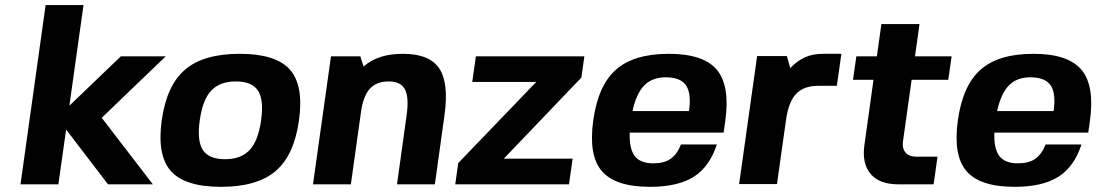

<svg xmlns="http://www.w3.org/2000/svg" viewBox="-20 -720 4283 750"><path d="M306.2 -700.2 251 -307.1 452.1 -500H627.4L377.4 -259.8L577.1 0H401.9L238.3 -213.9L208 0H60.1L158.2 -700.2Z M703.1 -448.2Q775.4 -509.8 916.5 -509.8Q1057.6 -509.8 1112.3 -448.2Q1167 -386.7 1147.9 -250Q1128.9 -113.3 1056.6 -51.8Q984.4 9.8 843.3 9.8Q702.1 9.8 647.5 -51.8Q592.8 -113.3 611.8 -250Q630.9 -386.7 703.1 -448.2ZM1000 -250Q1011.2 -330.1 987.8 -366Q964.4 -401.9 901.4 -401.9Q838.4 -401.9 804.9 -366Q771.5 -330.1 760.3 -250Q749 -169.9 772.5 -134Q795.9 -98.1 858.9 -98.1Q921.9 -98.1 955.3 -134.3Q988.8 -170.4 1000 -250Z M1388.7 -500 1387.7 -499 1400.4 -460Q1455.1 -509.8 1554.2 -509.8Q1657.2 -509.8 1695.6 -452.9Q1733.9 -396 1716.3 -270L1678.7 0H1530.8L1568.4 -270Q1578.1 -339.8 1561.8 -370.8Q1545.4 -401.9 1499 -401.9Q1450.7 -401.9 1424.8 -373.5Q1398.9 -345.2 1390.1 -282.2L1350.6 0H1202.6L1272.9 -500Z M1947.8 -100.1H2216.8L2202.6 0H1758.3L1770 -83L2074.7 -399.9H1824.7L1838.9 -500H2262.7L2251 -417Z M2439.9 -202.1Q2437.5 -139.6 2459.2 -110.8Q2481 -82 2531.7 -82Q2574.2 -82 2599.4 -99.4Q2624.5 -116.7 2640.1 -155.8H2780.3Q2752 -68.8 2689.9 -29.5Q2627.9 9.8 2519 9.8Q2383.3 9.8 2330.8 -51.8Q2278.3 -113.3 2297.4 -250Q2316.4 -386.7 2386.5 -448.2Q2456.5 -509.8 2592.3 -509.8Q2728 -509.8 2780.3 -447.3Q2832.5 -384.8 2813 -246.1L2806.6 -202.1ZM2580.1 -418Q2527.8 -418 2496.8 -386.5Q2465.8 -355 2450.7 -286.1H2671.4Q2681.2 -355.5 2659.7 -386.7Q2638.2 -418 2580.1 -418Z M3177.2 -384.8H3176.3Q3119.6 -384.8 3089.8 -353.3Q3060.1 -321.8 3050.3 -251L3015.1 -1H2867.2L2937.5 -501H3053.7L3066.9 -454.1Q3095.2 -483.4 3125.5 -496.6Q3155.8 -509.8 3194.8 -509.8H3266.6L3249 -384.8Z M3507.3 -168Q3503.4 -140.6 3517.3 -124.3Q3531.2 -107.9 3560.1 -107.9H3642.1L3627 0H3488.8Q3415.5 0 3381.1 -40.3Q3346.7 -80.6 3356.4 -151.9L3392.1 -408.2H3312L3325.2 -500H3405.3L3422.9 -626H3571.8L3554.2 -500H3697.3L3684.1 -408.2H3541Z M3864.3 -202.1Q3861.8 -139.6 3883.5 -110.8Q3905.3 -82 3956.1 -82Q3998.5 -82 4023.7 -99.4Q4048.8 -116.7 4064.5 -155.8H4204.6Q4176.3 -68.8 4114.3 -29.5Q4052.2 9.8 3943.4 9.8Q3807.6 9.8 3755.1 -51.8Q3702.6 -113.3 3721.7 -250Q3740.7 -386.7 3810.8 -448.2Q3880.9 -509.8 4016.6 -509.8Q4152.3 -509.8 4204.6 -447.3Q4256.8 -384.8 4237.3 -246.1L4231 -202.1ZM4004.4 -418Q3952.1 -418 3921.1 -386.5Q3890.1 -355 3875 -286.1H4095.7Q4105.5 -355.5 4084 -386.7Q4062.5 -418 4004.4 -418Z"/></svg>

Font: Fivo Sans
Style: Italic
Weight: 700
Designer: Alexander Slobzheninov
Foundry: Alexander Slobzheninov
Version: 1.0